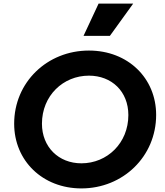

<svg xmlns="http://www.w3.org/2000/svg" viewBox="-20 -1039 922 1071"><path d="M593 -839 723 -1019H530L446 -839ZM434 12C666 12 851 -166 851 -398C851 -603 694 -757 476 -757C243 -757 59 -580 59 -349C59 -142 218 12 434 12ZM434 -128C307 -128 214 -219 214 -349C214 -505 332 -617 476 -617C603 -617 696 -529 696 -397C696 -241 578 -128 434 -128Z"/></svg>

Font: Plus Jakarta Sans ExtraBold
Style: Italic
Weight: 800
Italic angle: -8°
Designer: Gumpita Rahayu
Foundry: Tokotype
Version: Version 2.071;gftools[0.9.30]